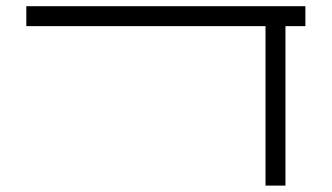

<svg xmlns="http://www.w3.org/2000/svg" viewBox="-20 -582 1040 602"><path d="M937.5 -500V-562.5H62.5V-500H812.5Q812.5 -500 812.5 0H875Q875 0 875 -500Z"/></svg>

Font: Unifont
Style: Regular
Weight: 500
Version: Version 15.1.04